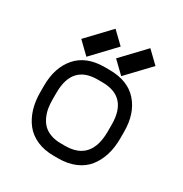

<svg xmlns="http://www.w3.org/2000/svg" viewBox="-168 -841 937 983"><g transform="rotate(30 300.0 -349.5)"><path d="M536.6 -274.4V-234.4Q536.6 -180.7 522.9 -136.5Q509.3 -92.3 482.4 -58.6Q455.6 -24.9 411.9 -6.3Q368.2 12.2 311 12.2H286.1Q230 12.2 186.8 -6.8Q143.6 -25.9 116.9 -59.8Q90.3 -93.8 76.9 -137.9Q63.5 -182.1 63.5 -234.9V-273.9Q63.5 -381.3 120.1 -446.5Q176.8 -511.7 285.2 -511.7H313Q422.4 -511.7 479.5 -447Q536.6 -382.3 536.6 -274.4ZM313 -438.5H285.2Q136.7 -438.5 136.7 -273.9V-234.9Q136.7 -207.5 140.6 -183.8Q144.5 -160.2 155 -137Q165.5 -113.8 181.9 -97.4Q198.2 -81.1 224.9 -71Q251.5 -61 286.1 -61H311Q463.4 -61 463.4 -234.4V-274.4Q463.4 -438.5 313 -438.5ZM381.3 -513.7 313 -579.6 439 -712.4 507.3 -646.5ZM177.2 -510.7 108.9 -576.7 234.9 -709.5 303.2 -643.6Z"/></g></svg>

Font: Anka/Coder
Style: Regular
Weight: 400
Monospace: yes
Version: Version 001.100